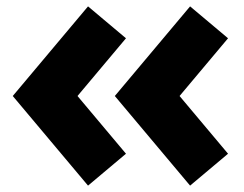

<svg xmlns="http://www.w3.org/2000/svg" viewBox="-20 -522 765 602"><path d="M576 60 340 -221 576 -502 695 -402 543 -221 695 -40ZM256 60 20 -221 256 -502 375 -402 223 -221 375 -40Z"/></svg>

Font: Braah One
Style: Regular
Weight: 400
Designer: Ashish Kumar
Foundry: Ashish Kumar
Version: Version 1.001; ttfautohint (v1.8.4.7-5d5b);gftools[0.9.29]